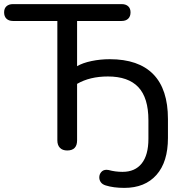

<svg xmlns="http://www.w3.org/2000/svg" viewBox="-23 -725 893 934"><path d="M491 177Q475 172 467.5 161.5Q460 151 460 138Q460 123 469.5 112Q479 101 495 101Q502 101 505 102Q538 111 573 111Q634 111 666.5 70Q699 29 699 -50V-140Q699 -249 650 -301Q601 -353 502 -353Q414 -353 352 -317V-42Q352 -18 340 -5.5Q328 7 304 7Q281 7 268.5 -6Q256 -19 256 -42V-623H40Q20 -623 8.5 -634Q-3 -645 -3 -665Q-3 -684 8.5 -694.5Q20 -705 40 -705H569Q589 -705 600.5 -694.5Q612 -684 612 -665Q612 -645 600.5 -634Q589 -623 569 -623H352V-403Q379 -419 422 -428Q465 -437 511 -437Q651 -437 722.5 -364Q794 -291 794 -146V-54Q794 63 738 126Q682 189 582 189Q529 189 491 177Z"/></svg>

Font: SN Pro
Style: Regular
Weight: 400
Designer: Tobias Whetton
Foundry: Supernotes
Version: Version 1.003